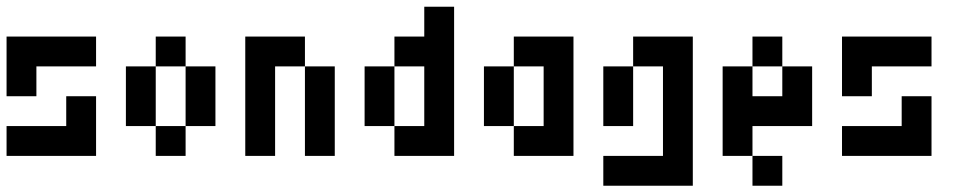

<svg xmlns="http://www.w3.org/2000/svg" viewBox="-20 -475 2949 585"><path d="M181.8 -363.6H272.7V-272.7H181.8ZM90.9 -363.6H181.8V-272.7H90.9ZM0 -272.7H90.9V-181.8H0ZM181.8 -181.8H272.7V-90.9H181.8ZM181.8 -90.9H272.7V0H181.8ZM0 -90.9H90.9V0H0ZM0 -363.6H90.9V-272.7H0ZM90.9 -90.9H181.8V0H90.9Z M363.6 -272.7H454.5V-181.8H363.6ZM363.6 -181.8H454.5V-90.9H363.6ZM454.5 -90.9H545.5V0H454.5ZM545.5 -181.8H636.4V-90.9H545.5ZM545.5 -272.7H636.4V-181.8H545.5ZM454.5 -363.6H545.5V-272.7H454.5Z M727.3 -90.9H818.2V0H727.3ZM727.3 -181.8H818.2V-90.9H727.3ZM727.3 -272.7H818.2V-181.8H727.3ZM727.3 -363.6H818.2V-272.7H727.3ZM818.2 -363.6H909.1V-272.7H818.2ZM909.1 -272.7H1000V-181.8H909.1ZM909.1 -181.8H1000V-90.9H909.1ZM909.1 -90.9H1000V0H909.1Z M1272.7 -454.5H1363.6V-363.6H1272.7ZM1272.7 -363.6H1363.6V-272.7H1272.7ZM1272.7 -272.7H1363.6V-181.8H1272.7ZM1272.7 -181.8H1363.6V-90.9H1272.7ZM1272.7 -90.9H1363.6V0H1272.7ZM1181.8 -363.6H1272.7V-272.7H1181.8ZM1090.9 -272.7H1181.8V-181.8H1090.9ZM1090.9 -181.8H1181.8V-90.9H1090.9ZM1181.8 -90.9H1272.7V0H1181.8Z M1636.4 -363.6H1727.3V-272.7H1636.4ZM1636.4 -272.7H1727.3V-181.8H1636.4ZM1636.4 -181.8H1727.3V-90.9H1636.4ZM1636.4 -90.9H1727.3V0H1636.4ZM1545.5 -363.6H1636.4V-272.7H1545.5ZM1545.5 -90.9H1636.4V0H1545.5ZM1454.5 -272.7H1545.5V-181.8H1454.5ZM1454.5 -181.8H1545.5V-90.9H1454.5Z M2000 -363.6H2090.9V-272.7H2000ZM2000 -272.7H2090.9V-181.8H2000ZM2000 -181.8H2090.9V-90.9H2000ZM2000 -90.9H2090.9V0H2000ZM2000 0H2090.9V90.9H2000ZM1909.1 0H2000V90.9H1909.1ZM1818.2 0H1909.1V90.9H1818.2ZM1909.1 -363.6H2000V-272.7H1909.1ZM1818.2 -272.7H1909.1V-181.8H1818.2ZM1818.2 -181.8H1909.1V-90.9H1818.2Z M2272.7 -363.6H2363.6V-272.7H2272.7ZM2363.6 -272.7H2454.5V-181.8H2363.6ZM2181.8 -272.7H2272.7V-181.8H2181.8ZM2363.6 -181.8H2454.5V-90.9H2363.6ZM2272.7 -181.8H2363.6V-90.9H2272.7ZM2181.8 -181.8H2272.7V-90.9H2181.8ZM2181.8 -90.9H2272.7V0H2181.8ZM2272.7 0H2363.6V90.9H2272.7Z M2727.3 -363.6H2818.2V-272.7H2727.3ZM2636.4 -363.6H2727.3V-272.7H2636.4ZM2545.5 -272.7H2636.4V-181.8H2545.5ZM2727.3 -181.8H2818.2V-90.9H2727.3ZM2727.3 -90.9H2818.2V0H2727.3ZM2545.5 -90.9H2636.4V0H2545.5ZM2545.5 -363.6H2636.4V-272.7H2545.5ZM2636.4 -90.9H2727.3V0H2636.4Z"/></svg>

Font: Micro 5
Style: Regular
Weight: 400
Designer: Sarah Cadigan-Fried
Version: Version 1.000; ttfautohint (v1.8.4.7-5d5b)